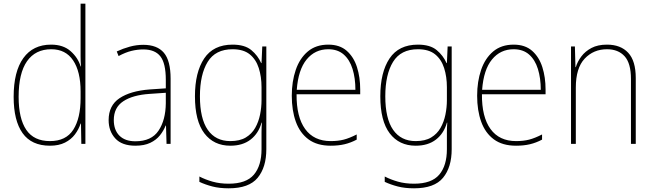

<svg xmlns="http://www.w3.org/2000/svg" viewBox="-20 -780 3546 1041"><path d="M251 10Q151 10 102.5 -58Q54 -126 54 -255Q54 -392 106.5 -465Q159 -538 257 -538Q323 -538 363 -502.5Q403 -467 417 -420H419Q417 -448 417 -474Q417 -500 417 -526V-760H443V0H421L419 -110H417Q407 -79 386.5 -51.5Q366 -24 332.5 -7Q299 10 251 10ZM251 -15Q338 -15 377.5 -77Q417 -139 417 -248V-284Q417 -392 376.5 -452.5Q336 -513 258 -513Q172 -513 126.5 -448Q81 -383 81 -255Q81 -137 122.5 -76Q164 -15 251 -15Z M757 -537Q832 -537 868.5 -494Q905 -451 905 -353V0H883L880 -99H878Q867 -71 847 -46Q827 -21 794.5 -5.5Q762 10 714 10Q641 10 605 -29.5Q569 -69 569 -129Q569 -208 628 -247.5Q687 -287 791 -295L879 -301V-347Q879 -437 849.5 -474.5Q820 -512 757 -512Q725 -512 692.5 -504Q660 -496 623 -476L613 -501Q647 -517 683.5 -527Q720 -537 757 -537ZM792 -271Q700 -265 648.5 -231Q597 -197 597 -129Q597 -75 627.5 -44.5Q658 -14 714 -14Q801 -14 839.5 -71.5Q878 -129 879 -220V-277Z M1241 -538Q1307 -538 1342.5 -508.5Q1378 -479 1396 -438H1398L1402 -528H1424V29Q1424 127 1377 184Q1330 241 1220 241Q1170 241 1131.5 231Q1093 221 1061 206V177Q1094 194 1133 205Q1172 216 1220 216Q1315 216 1356.5 167Q1398 118 1398 29V-15Q1398 -42 1398 -63.5Q1398 -85 1400 -115H1398Q1382 -57 1339 -23.5Q1296 10 1229 10Q1139 10 1088 -57Q1037 -124 1037 -258Q1037 -388 1087 -463Q1137 -538 1241 -538ZM1241 -513Q1148 -513 1106 -444.5Q1064 -376 1064 -258Q1064 -137 1106.5 -76Q1149 -15 1229 -15Q1280 -15 1312.5 -34.5Q1345 -54 1363.5 -86.5Q1382 -119 1390 -158.5Q1398 -198 1398 -237V-307Q1398 -364 1383 -411Q1368 -458 1334 -485.5Q1300 -513 1241 -513Z M1760 -538Q1822 -538 1860 -504.5Q1898 -471 1915.5 -416Q1933 -361 1933 -295V-269H1588Q1587 -146 1634.5 -80.5Q1682 -15 1773 -15Q1813 -15 1844 -23Q1875 -31 1914 -51V-23Q1882 -6 1848.5 2Q1815 10 1773 10Q1699 10 1652.5 -24.5Q1606 -59 1584 -120Q1562 -181 1562 -261Q1562 -338 1583.5 -401Q1605 -464 1649 -501Q1693 -538 1760 -538ZM1760 -513Q1688 -513 1642.5 -457.5Q1597 -402 1589 -293H1907Q1907 -356 1891.5 -406Q1876 -456 1843.5 -484.5Q1811 -513 1760 -513Z M2246 -538Q2312 -538 2347.5 -508.5Q2383 -479 2401 -438H2403L2407 -528H2429V29Q2429 127 2382 184Q2335 241 2225 241Q2175 241 2136.5 231Q2098 221 2066 206V177Q2099 194 2138 205Q2177 216 2225 216Q2320 216 2361.5 167Q2403 118 2403 29V-15Q2403 -42 2403 -63.5Q2403 -85 2405 -115H2403Q2387 -57 2344 -23.5Q2301 10 2234 10Q2144 10 2093 -57Q2042 -124 2042 -258Q2042 -388 2092 -463Q2142 -538 2246 -538ZM2246 -513Q2153 -513 2111 -444.5Q2069 -376 2069 -258Q2069 -137 2111.5 -76Q2154 -15 2234 -15Q2285 -15 2317.5 -34.5Q2350 -54 2368.5 -86.5Q2387 -119 2395 -158.5Q2403 -198 2403 -237V-307Q2403 -364 2388 -411Q2373 -458 2339 -485.5Q2305 -513 2246 -513Z M2765 -538Q2827 -538 2865 -504.5Q2903 -471 2920.5 -416Q2938 -361 2938 -295V-269H2593Q2592 -146 2639.5 -80.5Q2687 -15 2778 -15Q2818 -15 2849 -23Q2880 -31 2919 -51V-23Q2887 -6 2853.5 2Q2820 10 2778 10Q2704 10 2657.5 -24.5Q2611 -59 2589 -120Q2567 -181 2567 -261Q2567 -338 2588.5 -401Q2610 -464 2654 -501Q2698 -538 2765 -538ZM2765 -513Q2693 -513 2647.5 -457.5Q2602 -402 2594 -293H2912Q2912 -356 2896.5 -406Q2881 -456 2848.5 -484.5Q2816 -513 2765 -513Z M3271 -538Q3345 -538 3386 -494Q3427 -450 3427 -357V0H3401V-352Q3401 -437 3366.5 -475Q3332 -513 3271 -513Q3198 -513 3150 -462Q3102 -411 3102 -305V0H3076V-528H3097L3100 -416H3102Q3111 -446 3132 -474Q3153 -502 3187 -520Q3221 -538 3271 -538Z"/></svg>

Font: Noto Sans Telugu SemiCondensed Thin
Style: Regular
Weight: 100
Width: 4
Designer: Jelle Bosma - Monotype Design Team
Foundry: Monotype Imaging Inc.
Version: Version 2.005; ttfautohint (v1.8.4.7-5d5b)